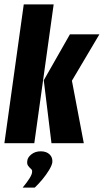

<svg xmlns="http://www.w3.org/2000/svg" viewBox="-23 -651 472 873"><path d="M-3 0 85 -631H221L133 0ZM211 0 176 -286 295 -495H429L304 -284L358 0ZM80 202Q100 178 111.5 159.5Q123 141 123 130Q124 122 117.5 116.5Q111 111 105 103Q99 95 101 81Q102 65 119.5 51Q137 37 162 37Q188 37 202.5 51Q217 65 215 87Q213 101 200 122.5Q187 144 169.5 165Q152 186 135 202Z"/></svg>

Font: Alumni Sans Thin ExtraBold
Style: Italic
Weight: 800
Italic angle: -8°
Version: Version 1.016